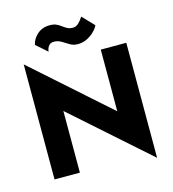

<svg xmlns="http://www.w3.org/2000/svg" viewBox="-136 -1039 1065 1185"><g transform="rotate(-15 397.0 -446.5)"><path d="M172 -833Q179 -870 211 -898.5Q243 -927 291 -927Q316 -927 332.5 -919.5Q349 -912 362.5 -901.5Q376 -891 391 -883Q406 -875 427 -875Q446 -875 462 -889.5Q478 -904 493 -928L564 -854Q556 -836 536 -816Q516 -796 488.5 -782.5Q461 -769 430 -769Q402 -769 380 -782.5Q358 -796 336.5 -809Q315 -822 290 -822Q271 -822 261 -812.5Q251 -803 247 -791Q243 -779 243 -771ZM557 -700H720V35L236 -394V0H74V-735L557 -306Z"/></g></svg>

Font: Jost*
Style: Bold
Weight: 700
Version: Version 3.7